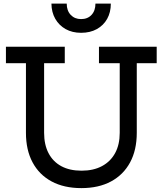

<svg xmlns="http://www.w3.org/2000/svg" viewBox="-20 -1004 878 1036"><path d="M514 -752H825.5V-663H718V-287.5Q718 -194.5 682 -127.8Q646 -61 579.2 -25Q512.5 11 419 11Q325.5 11 258.5 -25Q191.5 -61 155.8 -127.8Q120 -194.5 120 -287.5V-663H12V-752H329.5V-663H218V-287.5Q218 -223.5 241.8 -177.8Q265.5 -132 310.5 -107.5Q355.5 -83 420 -83Q484.5 -83 530.5 -107.8Q576.5 -132.5 601.2 -178Q626 -223.5 626 -287.5V-663H514ZM578 -984.5Q578 -937.5 558.2 -902.2Q538.5 -867 502.5 -847Q466.5 -827 417.5 -827Q370 -827 334.2 -847Q298.5 -867 278.2 -902.5Q258 -938 257.5 -984.5H340Q340 -946.5 361.5 -923.8Q383 -901 417.5 -901Q453 -901 474 -923.8Q495 -946.5 495 -984.5Z"/></svg>

Font: Hepta Slab ExtraLight Medium
Style: Regular
Weight: 500
Version: Version 1.100